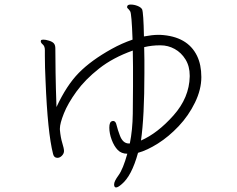

<svg xmlns="http://www.w3.org/2000/svg" viewBox="-20 -761 1040 843"><path d="M223 -548 224 -441Q225 -375 228 -291Q272 -386 326 -441Q380 -496 470 -546Q515 -571 562 -587Q558 -702 551.5 -711.5Q545 -721 541.5 -723.5Q538 -726 538 -730Q538 -741 553.5 -741Q569 -741 584 -735Q599 -729 604 -720Q610 -705 612 -601Q649 -608 674 -608H683Q803 -602 845 -516Q864 -477 864 -422.5Q864 -368 836 -310.5Q808 -253 764.5 -207Q721 -161 673.5 -131Q626 -101 586 -90Q558 12 514 48Q498 62 489.5 62Q481 62 481 48.5Q481 35 500.5 8.5Q520 -18 539 -86Q513 -86 497 -102.5Q481 -119 470.5 -147Q460 -175 460 -200.5Q460 -226 472 -229L476 -230Q486 -230 490 -218Q498 -187 506 -167Q519 -131 546 -131H550Q562 -190 563 -261.5Q564 -333 564 -382V-468Q564 -505 563 -539Q476 -508 415 -460Q354 -412 316 -359.5Q278 -307 260.5 -263Q243 -219 243 -197V-191Q246 -157 253.5 -133Q261 -109 261 -98Q261 -87 252 -77.5Q243 -68 232 -68Q217 -68 213 -85Q189 -179 180 -406Q177 -467 177 -515V-541Q177 -558 168 -565.5Q159 -573 159 -580L160 -584Q162 -587 171 -587Q180 -587 195 -582.5Q210 -578 216.5 -570.5Q223 -563 223 -548ZM681 -562Q647 -562 613 -554Q614 -527 614 -498V-439Q614 -249 599 -144Q672 -176 741.5 -254Q811 -332 813 -425V-429Q813 -470 794.5 -500Q776 -530 747 -546Q718 -562 685 -562Z"/></svg>

Font: LXGW WenKai Light
Style: Regular
Weight: 300
Designer: LXGW / Fontworks Inc.
Foundry: LXGW / Fontworks Inc.
Version: Version 1.501; October 10, 2024